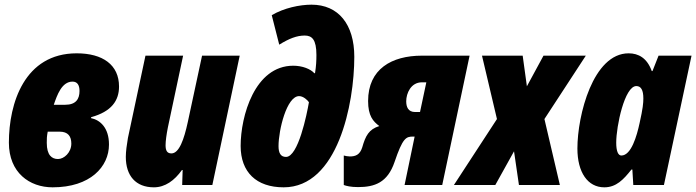

<svg xmlns="http://www.w3.org/2000/svg" viewBox="-20 -791 2977 821"><path d="M205 10C366 10 446 -78 446 -173C446 -245 408 -278 369 -286L370 -290C457 -314 489 -361 489 -421C489 -514 419 -563 308 -563C85 -563 18 -350 18 -181C18 -53 106 10 205 10ZM210 -343C224 -384 244 -442 290 -442C310 -442 320 -428 320 -402C320 -367 304 -343 259 -343ZM228 -111C202 -111 180 -127 180 -180C180 -198 180 -206 184 -228H235C271 -228 285 -208 285 -177C285 -139 254 -111 228 -111Z M638 10C686 10 726 -19 758 -64H761L759 0H888L1005 -553H844L783 -269C767 -195 746 -135 713 -135C694 -135 688 -148 688 -170C688 -188 692 -217 698 -247L763 -553H602L527 -201C522 -172 518 -143 518 -120C518 -40 560 10 638 10Z M1193 10C1424 10 1495 -346 1495 -548C1495 -687 1427 -771 1312 -771C1262 -771 1194 -757 1142 -726L1174 -600C1216 -626 1249 -639 1283 -639C1314 -639 1333 -622 1333 -556C1333 -533 1332 -508 1327 -478H1324C1308 -496 1273 -510 1234 -510C1069 -510 1009 -294 1009 -167C1009 -55 1076 10 1193 10ZM1203 -120C1180 -120 1171 -137 1171 -166C1171 -235 1206 -380 1259 -380C1277 -380 1295 -363 1301 -354C1292 -301 1255 -120 1203 -120Z M1511 9C1582 9 1637 -10 1667 -98C1702 -201 1716 -207 1746 -207H1753L1710 0H1871L1988 -553H1784C1655 -553 1554 -496 1554 -359C1554 -296 1575 -272 1602 -252C1557 -238 1543 -210 1529 -161C1519 -129 1500 -122 1476 -122C1467 -122 1458 -124 1450 -126V0C1460 4 1480 9 1511 9ZM1755 -312C1725 -312 1717 -334 1717 -358C1717 -392 1737 -439 1784 -439H1803L1776 -312Z M1921 0H2098L2178 -144L2199 0H2374L2308 -282L2485 -553H2304L2233 -422L2215 -553H2041L2105 -282Z M2564 10C2615 10 2646 -23 2680 -66H2684L2688 0H2819L2937 -553H2796L2770 -487H2767C2747 -543 2710 -563 2668 -563C2516 -563 2449 -298 2449 -156C2449 -54 2493 10 2564 10ZM2637 -126C2623 -126 2615 -145 2615 -181C2615 -252 2651 -423 2701 -423C2721 -423 2731 -406 2731 -370C2731 -351 2729 -327 2715 -265C2703 -209 2679 -126 2637 -126Z"/></svg>

Font: Noto Sans UI Condensed Black
Style: Italic
Weight: 900
Width: 3
Italic angle: -192°
Designer: Monotype Design Team
Foundry: Monotype Imaging Inc.
Version: Version 1.901